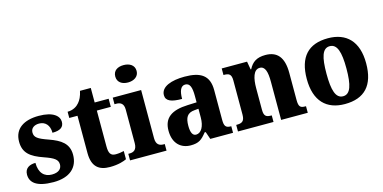

<svg xmlns="http://www.w3.org/2000/svg" viewBox="-75 -1172 3151 1581"><g transform="rotate(-15 1501.0 -381.0)"><path d="M223 10C362 10 435 -59 435 -167C435 -263 371 -304 276 -338C184 -370 159 -388 159 -430C159 -467 190 -487 230 -487C282 -487 318 -451 318 -385C386 -385 416 -408 416 -453C416 -501 368 -549 244 -549C117 -549 33 -496 33 -385C33 -289 88 -246 198 -208C278 -180 310 -160 310 -118C310 -83 286 -54 225 -54C161 -54 118 -96 118 -182C72 -182 26 -164 26 -106C26 -40 75 10 223 10Z M703 10C775 10 824 -7 846 -18V-88C826 -83 801 -79 776 -79C732 -79 718 -104 718 -163V-467H837V-536H718V-660H626C617 -616 601 -585 583 -565C565 -543 531 -520 483 -520V-467H553V-149C553 -31 611 10 703 10Z M1027 -624C1076 -624 1119 -649 1119 -698C1119 -749 1076 -772 1027 -772C976 -772 937 -749 937 -698C937 -649 976 -624 1027 -624ZM876 0H1187V-56H1177C1144 -56 1114 -69 1114 -125V-536H872V-480H888C920 -480 950 -467 950 -415V-127C950 -70 921 -56 887 -56H876Z M1392 10C1461 10 1487 -11 1529 -64H1538L1560 0H1754V-56H1751C1708 -56 1695 -72 1695 -126V-380C1695 -505 1625 -550 1487 -550C1376 -550 1284 -519 1284 -446C1284 -397 1329 -378 1421 -378C1421 -446 1438 -486 1476 -486C1516 -486 1529 -447 1529 -374V-320L1453 -317C1314 -312 1245 -263 1245 -154C1245 -42 1311 10 1392 10ZM1457 -64C1427 -64 1413 -95 1413 -150C1413 -221 1433 -257 1496 -262L1530 -265V-191C1530 -115 1501 -64 1457 -64Z M1796 0H2099V-56H2095C2054 -56 2033 -65 2033 -121V-306C2033 -387 2050 -460 2104 -460C2150 -460 2164 -410 2164 -325V0H2391V-56H2387C2345 -56 2329 -65 2329 -126V-357C2329 -492 2275 -550 2176 -550C2102 -550 2062 -522 2034 -467H2029L2017 -536H1801V-480H1805C1846 -480 1868 -471 1868 -416V-124C1868 -65 1842 -56 1800 -56H1796Z M2706 10C2874 10 2961 -82 2961 -270C2961 -458 2865 -550 2709 -550C2542 -550 2455 -458 2455 -270C2455 -82 2550 10 2706 10ZM2708 -56C2645 -56 2623 -130 2623 -270C2623 -411 2644 -483 2707 -483C2770 -483 2793 -411 2793 -270C2793 -130 2771 -56 2708 -56Z"/></g></svg>

Font: Noto Serif Bengali SemiCondensed ExtraBold
Style: Regular
Weight: 800
Width: 4
Designer: Juan Bruce, Universal Thirst, Indian Type Foundry and the Monotype Design Team.
Foundry: Monotype Imaging Inc.
Version: Version 2.003